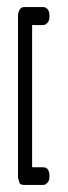

<svg xmlns="http://www.w3.org/2000/svg" viewBox="-20 -455 193 544"><path d="M49 69Q36 69 35 62Q31 50 31 47V-411Q31 -419 35 -426Q39 -435 49 -435H102Q111 -435 116 -427Q120 -422 120 -412V-406Q120 -396 114 -390Q109 -384 102 -384H71V19H102Q112 19 116 26Q120 33 120 41V48Q120 57 114 63Q109 69 102 69Z"/></svg>

Font: Chathura
Style: ExtraBold
Weight: 800
Designer: Appaji Ambarisha Darbha
Foundry: Aditya Fonts
Version: Version 1.001 2016